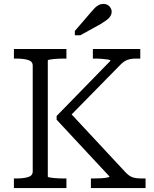

<svg xmlns="http://www.w3.org/2000/svg" viewBox="-20 -960 786 980"><path d="M51 0V-49H62Q99 -49 123 -56Q147 -63 147 -85V-625Q147 -647 123 -654Q99 -661 62 -661H51V-710H319V-661H310Q296 -661 281 -660.5Q266 -660 253 -658.5Q240 -657 232 -655.5Q224 -654 224 -651V-59Q224 -56 232 -54.5Q240 -53 253 -51.5Q266 -50 281 -49.5Q296 -49 310 -49H319V0ZM444 0V-49H455Q475 -49 494 -50Q513 -51 526 -53.5Q539 -56 539 -59L269 -349V-368L544 -650Q544 -654 532 -656Q520 -658 501.5 -659.5Q483 -661 463 -661H454V-710H696V-661H674Q656 -661 643 -658Q630 -655 619 -649Q608 -643 597 -632L325 -355L327 -396L624 -77Q636 -65 647.5 -59Q659 -53 673.5 -51Q688 -49 708 -49H723V0ZM442 -895 362 -802V-780H390L495 -838Q511 -848 523.5 -857Q536 -866 543 -877Q550 -888 550 -900Q550 -915 538.5 -927.5Q527 -940 508 -940Q495 -940 483.5 -934Q472 -928 462.5 -918Q453 -908 442 -895Z"/></svg>

Font: Roboto Serif Light
Style: Regular
Weight: 300
Designer: Greg Gazdowicz
Foundry: Commercial Type
Version: Version 1.008